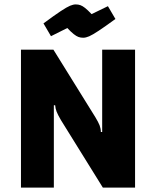

<svg xmlns="http://www.w3.org/2000/svg" viewBox="-20 -850 708 870"><path d="M75 0V-625H222L412 -319Q426 -296 431.5 -281.5Q437 -267 437 -252H443V-625H592V0H446L256 -306Q242 -330 236.5 -344Q231 -358 230 -373H224V0ZM357 -679Q345 -679 335.5 -682.5Q326 -686 314 -695.5Q302 -705 285 -723L211 -686L177 -744Q227 -781 255 -799.5Q283 -818 297.5 -824Q312 -830 323 -830Q335 -830 344.5 -826.5Q354 -823 365.5 -814Q377 -805 395 -786L469 -822L503 -764Q455 -729 427 -710.5Q399 -692 384 -685.5Q369 -679 357 -679Z"/></svg>

Font: Changa ExtraLight SemiBold
Style: Regular
Weight: 600
Version: Version 3.002; ttfautohint (v1.8.2)